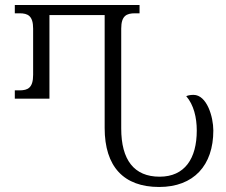

<svg xmlns="http://www.w3.org/2000/svg" viewBox="-20 -734 901 765"><path d="M614 11C752 11 830 -75 830 -214C830 -269 804 -356 751 -356C742 -356 732 -355 722 -351C752 -316 764 -266 764 -214C764 -102 716 -30 616 -30C514 -30 463 -97 463 -222V-620C463 -671 484 -681 518 -681H536V-714H39V-681H58C91 -681 112 -671 112 -620V-436C112 -384 91 -374 58 -374H39V-341H177V-674H397V-224C397 -70 473 11 614 11Z"/></svg>

Font: Noto Serif Georgian SemiCondensed Light
Style: Regular
Weight: 300
Width: 4
Designer: Monotype Design Team, Akaki Razmadze
Foundry: Google LLC
Version: Version 2.003